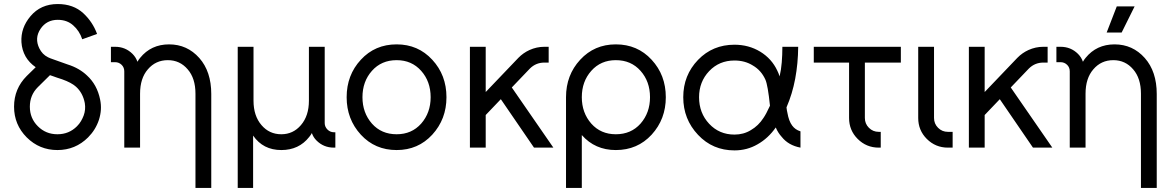

<svg xmlns="http://www.w3.org/2000/svg" viewBox="-20 -732 5827 952"><path d="M266.2 -712Q182 -712 131.3 -651.8Q82.2 -593.8 86.3 -522.8Q88.7 -484.2 107 -451.8Q124.3 -421.5 157 -398.7L112.5 -355.2Q49.7 -292.2 49.7 -203Q49.7 -113.8 112.5 -50.8Q175.5 12 264.7 12Q353.8 12 416.8 -50.8Q454.3 -88.5 470.7 -138.3Q478.7 -163.7 480.2 -188.2Q481.7 -212.8 476.5 -238.2Q461.5 -312.3 410.8 -358.2Q393 -375.2 369.2 -389.1Q345.5 -403 314.2 -412.8Q273.7 -427.5 249.8 -435.7Q225.8 -443.8 218.2 -448Q203.2 -455.5 192.8 -466.4Q182.5 -477.3 175.2 -491.8Q150 -542.7 181 -589Q211.2 -633.7 266.2 -633.7Q312.5 -633.7 343 -606.2Q374 -579 387.8 -537.3L461.3 -563.7Q439.5 -623.3 393.3 -666.2Q344 -712 266.2 -712ZM227.8 -359.3Q234.3 -357.5 242.7 -354.2Q251 -351 262 -347.3Q272.5 -343.8 279.1 -341.7Q285.7 -339.5 288.3 -338.7Q333.8 -322.5 356.5 -302.3Q390.8 -271.5 400.5 -220.7Q405.7 -188.8 395 -159.5Q389.7 -145.3 381.6 -131.5Q373.5 -117.7 361.7 -106Q322.2 -66.3 264.7 -66.3Q207.2 -66.3 167.7 -106Q128 -145.5 128 -203Q128 -260.5 167.7 -300Z M1027.5 200V-266Q1027.5 -377.3 968.3 -444.3Q908.2 -512 818.3 -512Q729 -512 674.7 -445Q671.2 -440.5 667.7 -435.8Q664.2 -431 661.5 -425.8Q654 -447.7 637.2 -464.7Q601.7 -500 550.8 -500H530V-423.7H550.8Q569.8 -423.7 583.5 -410.2Q596.2 -397.3 596.2 -378.3V0H621.2H661.2H674.5V-267.3Q674.5 -344 713.2 -388.3Q751.8 -433.7 812.3 -433.7Q871.8 -433.7 910.5 -388.3Q949.2 -344 949.2 -267.3V200Z M1374.8 12Q1462.3 12 1513.2 -53Q1516.7 -57.5 1520.2 -62.3Q1523.7 -67.2 1526.3 -72.3Q1533.2 -51.5 1549.2 -35.5Q1584.5 0 1635.3 0H1642.8V-76.3H1635.3Q1617.2 -76.3 1603.5 -89.8Q1590 -103.5 1590 -121.7V-500H1511.7V-232.7Q1511.7 -157.7 1472.2 -111.7Q1433.5 -66.3 1374.8 -66.3Q1315.2 -66.3 1276.5 -111.7Q1237 -157.7 1237 -232.7V-500H1158.7V200H1235V-59.7Q1284.5 12 1374.8 12Z M1946.7 -512Q1839.3 -512 1769.2 -435.8Q1698.8 -359.9 1698.8 -249.9Q1698.8 -141 1769.2 -64.2Q1839.3 12 1946.7 12Q2053.2 12 2123.3 -64.2Q2193.7 -141.1 2193.7 -250Q2193.7 -359.8 2123.3 -435.8Q2053.2 -512 1946.7 -512ZM1946.7 -433.7Q2021.3 -433.7 2068.3 -380.8Q2115.3 -328 2115.3 -250Q2115.3 -172.8 2068.3 -119.1Q2021.3 -66.3 1946.7 -66.3Q1871.2 -66.3 1824.2 -119.1Q1777.2 -172.8 1777.2 -250Q1777.2 -328 1824.2 -380.8Q1871.2 -433.7 1946.7 -433.7Z M2310 -500V0H2388.3V-161.7L2463.3 -240.2L2627.8 0H2723.8L2517.7 -298.3L2607.3 -392Q2637.2 -421.7 2679 -421.7H2700.5V-500H2679Q2641 -500 2605.5 -484Q2574.2 -469.7 2550.3 -445.2L2388.3 -275.7V-500Z M3033.5 -433.7Q3109 -433.7 3156 -380.8Q3203 -328 3203 -250Q3203 -172.8 3156 -119.1Q3109 -66.3 3033.5 -66.3Q2958.8 -66.3 2911.8 -119.1Q2864.8 -172.8 2864.8 -250Q2864.8 -328 2911.8 -380.8Q2958.8 -433.7 3033.5 -433.7ZM3033.5 -512Q2927 -512 2856.8 -435.8Q2786.5 -359.9 2786.5 -250V200H2864.8V-62.3Q2930.3 12 3033.5 12Q3140.8 12 3211 -64.2Q3281.3 -141.1 3281.3 -250Q3281.3 -359.8 3211 -435.8Q3140.8 -512 3033.5 -512Z M3621.7 -510.3Q3513.7 -510.3 3441.2 -435.2Q3367.8 -359 3367.8 -250Q3367.8 -141 3441.2 -63.3Q3513.7 13.7 3621.7 13.7Q3684.3 13.7 3736.3 -16.5Q3789 -46.2 3826.5 -100Q3837.2 -74 3856 -53.3Q3889.2 -11.3 3949 0V-80.8Q3922.8 -88.8 3907.8 -109.5Q3891.3 -131.5 3884.2 -172.7Q3883.2 -177.3 3881.8 -184.2Q3880.5 -191.2 3879.7 -199.5Q3908.8 -266.5 3922.9 -341.8Q3937 -417.2 3937.7 -500H3859.3Q3859.2 -459.7 3856.2 -422.6Q3853.2 -385.5 3845.5 -353.2Q3843.3 -361.2 3840.2 -368.2Q3837.2 -375.2 3834.2 -381.5Q3806.7 -440.7 3749.5 -475.8Q3692.5 -510.3 3621.7 -510.3ZM3621.7 -432Q3673.5 -432 3713 -407.2Q3754.3 -383.2 3775 -337.3Q3787.3 -309.7 3797.8 -207.8Q3788.3 -187 3780.1 -171.7Q3771.8 -156.3 3765.8 -147.7Q3740.8 -108.5 3702.5 -86.5Q3666.8 -64.7 3621.7 -64.7Q3546.2 -64.7 3496.2 -118.3Q3446.2 -171.8 3446.2 -250Q3446.2 -326.5 3496.2 -379.3Q3546.2 -432 3621.7 -432Z M4015 -500V-421.7H4190V-147Q4190 -85.8 4232.5 -43.3Q4275.9 0 4337 0H4347V-78.3H4337Q4308.3 -78.3 4288.3 -98.4Q4268.3 -118.4 4268.3 -147V-421.7H4446.7V-500Z M4532.8 -500V-147Q4532.8 -85.8 4575.3 -43.3Q4618.7 0 4679.8 0H4703.5V-78.3H4679.8Q4651.2 -78.3 4631.2 -98.4Q4611.2 -118.4 4611.2 -147V-500Z M4784 -500V0H4862.3V-161.7L4937.3 -240.2L5101.8 0H5197.8L4991.7 -298.3L5081.3 -392Q5111.2 -421.7 5153 -421.7H5174.5V-500H5153Q5115 -500 5079.5 -484Q5048.2 -469.7 5024.3 -445.2L4862.3 -275.7V-500Z M5715.5 200V-266Q5715.5 -377.3 5656.3 -444.3Q5596.2 -512 5506.3 -512Q5417 -512 5362.7 -445Q5359.2 -440.5 5355.7 -435.8Q5352.2 -431 5349.5 -425.8Q5342 -447.7 5325.2 -464.7Q5289.7 -500 5238.8 -500H5218V-423.7H5238.8Q5257.8 -423.7 5271.5 -410.2Q5284.2 -397.3 5284.2 -378.3V0H5309.2H5349.2H5362.5V-267.3Q5362.5 -344 5401.2 -388.3Q5439.8 -433.7 5500.3 -433.7Q5559.8 -433.7 5598.5 -388.3Q5637.2 -344 5637.2 -267.3V200ZM5467.2 -570.7H5541.5L5605.8 -700.2H5517.3Z"/></svg>

Font: Unageo Variable
Style: Regular
Weight: 300
Designer: Richard Sepsi
Foundry: Richard Sepsi
Version: Version 2.200